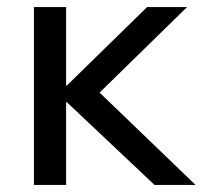

<svg xmlns="http://www.w3.org/2000/svg" viewBox="-20 -523 573 543"><path d="M76 0V-503H167V-281H169L396 -503H509L239 -239L240 -282L533 0H417L169 -234H167V0Z"/></svg>

Font: Mulish ExtraLight Medium
Style: Regular
Weight: 500
Version: Version 3.603